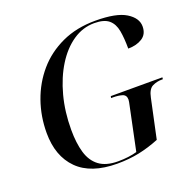

<svg xmlns="http://www.w3.org/2000/svg" viewBox="-129 -853 994 993"><g transform="rotate(-20 368.0 -357.0)"><path d="M352 10Q208 10 135 -63Q62 -136 62 -264Q62 -355 91 -437.5Q120 -520 175.5 -584.5Q231 -649 312 -686.5Q393 -724 497 -724Q612 -724 664.5 -691.5Q717 -659 717 -613Q717 -570 685.5 -550Q654 -530 608 -530Q608 -587 600.5 -628.5Q593 -670 567 -692Q541 -714 487 -714Q424 -714 369.5 -677Q315 -640 274 -574Q233 -508 210 -421.5Q187 -335 187 -236Q187 -163 202.5 -110Q218 -57 256 -28.5Q294 0 360 0Q390 0 417 -3.5Q444 -7 464 -13L514 -252Q516 -260 517.5 -269Q519 -278 519 -282Q519 -307 498 -313.5Q477 -320 447 -320H437L439 -330H723L722 -320H717Q688 -320 664 -308Q640 -296 631 -251L585 -36Q528 -13 472.5 -1.5Q417 10 352 10Z"/></g></svg>

Font: Noto Serif Display Medium
Style: Italic
Weight: 500
Italic angle: -12°
Designer: Monotype Design Team
Foundry: Monotype Imaging Inc.
Version: Version 2.009